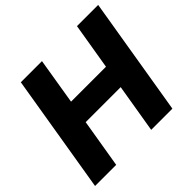

<svg xmlns="http://www.w3.org/2000/svg" viewBox="-174 -919 1110 1110"><g transform="rotate(-45 381.0 -364.0)"><path d="M9.3 0 129.9 -727.5H302.7L255.9 -442.9H541.5L588.9 -727.5H762.2L641.6 0H468.3L518.1 -299.3H231.9L182.1 0Z"/></g></svg>

Font: Inter 20pt ExtraBold
Style: Italic
Weight: 800
Italic angle: -9.3988°
Version: Version 4.001;git-66647c0bb